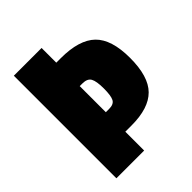

<svg xmlns="http://www.w3.org/2000/svg" viewBox="-180 -722 822 822"><g transform="rotate(-45 231.0 -310.5)"><path d="M250 -114H212V0H44V-621H212V-532H239Q350 -532 400 -483.5Q450 -435 450 -323Q450 -211 402 -162.5Q354 -114 250 -114ZM228 -390H212V-232H232Q260 -232 269 -249Q278 -266 278 -310Q278 -354 268 -372Q258 -390 228 -390Z"/></g></svg>

Font: Passion One
Style: Regular
Weight: 400
Designer: Alejandro Lo Celso
Foundry: Fontstage
Version: Version 1.002